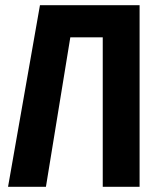

<svg xmlns="http://www.w3.org/2000/svg" viewBox="-20 -720 602 740"><path d="M518 -700V0H376V-576H251L157 0H11L134 -700Z"/></svg>

Font: Tektur SemiCondensed SemiBold
Style: Regular
Weight: 600
Width: 4
Designer: Adam Jagosz
Foundry: Adam Jagosz
Version: Version 1.005;gftools[0.9.30]